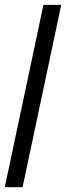

<svg xmlns="http://www.w3.org/2000/svg" viewBox="-35 -780 275 800"><path d="M59.1 0H-15.1L146 -759.8H220.2Z"/></svg>

Font: Open Sans Hebrew Condensed
Style: Italic
Weight: 400
Width: 3
Italic angle: -12°
Foundry: Ascender Corporation, Yanek Iontef
Version: Version 2.001;PS 002.001;hotconv 1.0.70;makeotf.lib2.5.58329